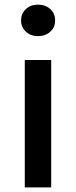

<svg xmlns="http://www.w3.org/2000/svg" viewBox="-20 -809 327 829"><path d="M87 -550H201V0H87ZM144 -653Q113 -653 92 -672Q71 -691 71 -721Q71 -751 92 -770Q113 -789 144 -789Q176 -789 197 -770Q218 -751 218 -721Q218 -691 197 -672Q176 -653 144 -653Z"/></svg>

Font: Kinto Sans Med
Style: Regular
Weight: 500
Designer: Authors: Ryoko NISHIZUKA  (kana & ideographs); Paul D. Hunt (Latin, Greek & Cyrillic); Wenlong ZHANG  (bopomofo); Sandol
Foundry: Adobe Systems Incorporated, ookami Inc.
Version: Version 0.001